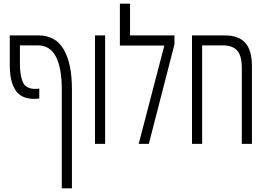

<svg xmlns="http://www.w3.org/2000/svg" viewBox="-20 -780 1451 1041"><path d="M165 -244Q95 -244 64 -291Q33 -338 33 -428V-588H189Q281 -588 325.5 -512Q370 -436 370 -295V241H315V-294Q315 -412 283 -473Q251 -534 185 -534H88V-436Q88 -370 104 -334Q120 -298 172 -298Q179 -298 183.5 -298.5Q188 -299 193 -300V-246Q186 -245 179.5 -244.5Q173 -244 165 -244Z M495 0V-588H550V0Z M685 -588H926V-540L787 0H732L871 -533H630V-760H685Z M1199 -588Q1274 -588 1310 -547.5Q1346 -507 1346 -421V0H1291V-410Q1291 -479 1265.5 -506.5Q1240 -534 1188 -534H1076V0H1021V-588Z"/></svg>

Font: Noto Sans Hebrew ExtraCondensed Light
Style: Regular
Weight: 300
Width: 2
Designer: Monotype Design Team
Foundry: Monotype Imaging Inc.
Version: Version 2.004; ttfautohint (v1.8.4.7-5d5b)